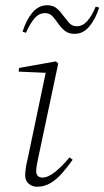

<svg xmlns="http://www.w3.org/2000/svg" viewBox="-20 -700 398 732"><path d="M76 -31Q76 -44 78.5 -60.5Q81 -77 86 -97L156 -431L164 -422L51 -427L53 -441L193 -466L202 -458L127 -104Q124 -89 121 -74Q118 -59 118 -47Q118 -35 124.5 -29Q131 -23 142 -23Q163 -23 190 -44.5Q217 -66 245 -100L257 -91Q238 -64 217 -40Q196 -16 172.5 -2Q149 12 121 12Q103 12 89.5 0.5Q76 -11 76 -31ZM66 -579Q80 -624 103.5 -652Q127 -680 160 -680Q181 -680 194.5 -669.5Q208 -659 219 -643Q232 -627 243 -613.5Q254 -600 273 -600Q295 -600 312.5 -619.5Q330 -639 345 -675L358 -671Q344 -627 320.5 -599Q297 -571 265 -571Q243 -571 229.5 -581Q216 -591 205 -606Q193 -623 181.5 -636.5Q170 -650 152 -650Q129 -650 112 -630.5Q95 -611 79 -575Z"/></svg>

Font: Source Serif 4 48pt Light
Style: Italic
Weight: 300
Italic angle: -12°
Designer: Frank Grießhammer
Foundry: Adobe Systems Incorporated
Version: Version 4.004;hotconv 1.0.116;makeotfexe 2.5.65601